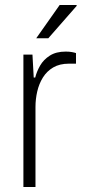

<svg xmlns="http://www.w3.org/2000/svg" viewBox="-20 -743 336 763"><path d="M73 0V-526H109L114 -435H120Q126 -459 139.5 -482.5Q153 -506 178 -522Q203 -538 241 -538Q255 -538 266 -536Q277 -534 282 -532V-490H254Q217 -490 191.5 -475Q166 -460 150.5 -435Q135 -410 128 -379.5Q121 -349 121 -318V0ZM124 -591 217 -723H284L285 -720L172 -591Z"/></svg>

Font: Archivo Thin
Style: Regular
Weight: 250
Designer: Hector Gatti
Foundry: Omnibus-Type
Version: Version 2.001